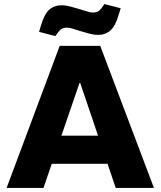

<svg xmlns="http://www.w3.org/2000/svg" viewBox="-20 -926 791 946"><path d="M12.5 0 274.1 -700H473.9L738.5 0H550.2L375.2 -517.2H371.7L194.2 0ZM210.5 -118.8V-257.4H537V-118.8ZM253 -748.1 172.4 -769.1 181.9 -800.6Q198.9 -858 223.4 -879Q247.9 -900 283.3 -900Q304.3 -900 327.5 -893.7Q350.8 -887.4 373.8 -880.4Q393.3 -874.9 409.3 -869.6Q425.3 -864.3 436.3 -864.3Q453.3 -864.3 462.9 -869.8Q472.4 -875.3 481.9 -888.4L494.4 -905.9L574.6 -885.5L565 -853.9Q548.5 -797.5 523.8 -775.8Q499.1 -754.1 463.7 -754.1Q442.7 -754.1 419.4 -760.4Q396.2 -766.6 373.2 -773.7Q354.2 -780.2 337.9 -784.9Q321.6 -789.7 310.6 -789.7Q294.6 -789.7 284.6 -784.2Q274.6 -778.7 265.1 -765.7Z"/></svg>

Font: REM Medium
Style: Regular
Weight: 500
Designer: Octavio Pardo
Foundry: Ashler Design
Version: Version 1.005;gftools[0.9.28]